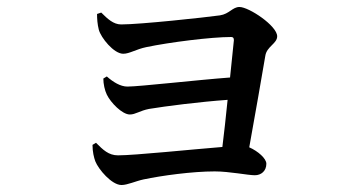

<svg xmlns="http://www.w3.org/2000/svg" viewBox="-20 -533 1040 550"><path d="M258 -493C258 -479 259 -464 263 -448C269 -425 306 -379 333 -379C351 -379 370 -392 399 -398C466 -412 585 -427 642 -427C647 -427 650 -425 650 -418C648 -399 644 -358 639 -311C545 -304 379 -285 345 -285C325 -285 304 -298 286 -314L276 -308C276 -293 280 -274 286 -262C297 -239 330 -205 352 -205C368 -205 381 -216 407 -221C456 -229 549 -241 632 -247C627 -199 622 -150 617 -112C529 -105 366 -88 318 -88C291 -88 275 -104 255 -124L245 -118C245 -98 249 -82 253 -71C262 -48 300 -3 328 -3C345 -3 368 -14 391 -19C443 -30 531 -42 595 -42C637 -42 690 -31 710 -31C728 -31 743 -43 743 -64C743 -79 719 -100 694 -111C710 -199 731 -320 740 -373C744 -400 774 -408 774 -429C774 -459 693 -513 666 -513C646 -513 637 -493 610 -489C567 -483 381 -463 327 -463C305 -463 288 -479 270 -497Z"/></svg>

Font: Source Han Serif CN SemiBold
Style: Regular
Weight: 600
Designer: Ryoko NISHIZUKA 西塚涼子 (kana & ideographs); Frank Grießhammer (Latin, Greek & Cyrillic); Wenlong ZHANG 张文龙 (bopomofo); San
Foundry: Adobe Systems Incorporated
Version: Version 1.000;PS 1;hotconv 16.6.53;makeotf.lib2.5.65590